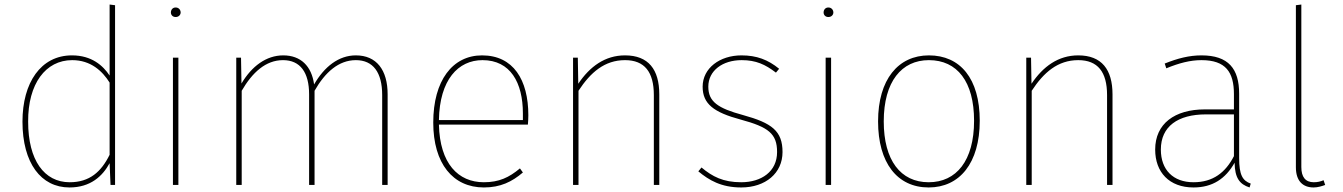

<svg xmlns="http://www.w3.org/2000/svg" viewBox="-20 -815 5916 846"><path d="M463 -795V-482C434 -526 384 -571 297 -571C160 -571 79 -451 79 -279C79 -96 161 11 286 11C379 11 432 -39 463 -96L467 0H487V-792ZM287 -12C175 -12 104 -109 104 -279C103 -446 181 -550 298 -550C380 -550 431 -502 463 -451V-133C426 -58 375 -12 287 -12Z M754 -782C740 -782 733 -771 733 -760C733 -750 740 -740 754 -740C768 -740 776 -750 776 -760C776 -771 768 -782 754 -782ZM766 -561H742V0H766Z M1548 -571C1472 -571 1409 -521 1364 -443C1353 -524 1305 -571 1228 -571C1153 -571 1089 -523 1044 -447L1042 -561H1021V0H1045V-415C1092 -496 1151 -550 1227 -550C1303 -550 1342 -496 1342 -399V0H1366V-415C1412 -496 1472 -550 1548 -550C1624 -550 1664 -496 1664 -396V0H1688V-399C1688 -507 1639 -571 1548 -571Z M2308 -307C2308 -463 2242 -571 2104 -571C1974 -571 1889 -460 1889 -275C1889 -94 1976 11 2112 11C2185 11 2236 -14 2284 -55L2271 -73C2223 -33 2179 -12 2112 -12C1999 -12 1918 -94 1914 -266H2306C2307 -278 2308 -292 2308 -307ZM2284 -286H1914C1917 -464 1999 -550 2106 -550C2229 -550 2284 -451 2284 -315Z M2734 -571C2646 -571 2579 -522 2528 -446L2526 -561H2505V0H2529V-415C2582 -496 2644 -550 2734 -550C2820 -550 2861 -498 2861 -396V0H2885V-399C2885 -509 2837 -571 2734 -571Z M3247 -571C3152 -571 3076 -515 3076 -433C3076 -357 3125 -320 3244 -288C3366 -255 3404 -226 3404 -145C3404 -59 3335 -12 3246 -12C3166 -12 3119 -37 3071 -77L3057 -60C3104 -21 3158 11 3246 11C3353 11 3428 -52 3428 -145C3428 -238 3381 -273 3254 -308C3143 -338 3101 -367 3101 -433C3101 -504 3164 -550 3248 -550C3311 -550 3352 -531 3399 -495L3413 -512C3364 -552 3314 -571 3247 -571Z M3630 -782C3616 -782 3609 -771 3609 -760C3609 -750 3616 -740 3630 -740C3644 -740 3652 -750 3652 -760C3652 -771 3644 -782 3630 -782ZM3642 -561H3618V0H3642Z M4073 -571C3938 -571 3849 -465 3849 -280C3849 -98 3933 11 4072 11C4208 11 4297 -96 4297 -283C4297 -469 4211 -571 4073 -571ZM4073 -550C4198 -550 4272 -455 4272 -283C4272 -107 4194 -12 4072 -12C3948 -12 3874 -109 3874 -280C3874 -456 3953 -550 4073 -550Z M4731 -571C4643 -571 4576 -522 4525 -446L4523 -561H4502V0H4526V-415C4579 -496 4641 -550 4731 -550C4817 -550 4858 -498 4858 -396V0H4882V-399C4882 -509 4834 -571 4731 -571Z M5440 -119V-402C5440 -512 5393 -571 5274 -571C5220 -571 5169 -558 5112 -535L5119 -514C5175 -537 5224 -550 5274 -550C5381 -550 5417 -497 5417 -400V-333H5289C5156 -333 5070 -270 5070 -156C5070 -56 5132 11 5239 11C5322 11 5380 -27 5420 -98C5421 -31 5442 -3 5486 11L5491 -6C5455 -19 5440 -44 5440 -119ZM5239 -12C5149 -12 5095 -67 5095 -156C5095 -258 5170 -311 5294 -311H5417V-127C5380 -55 5325 -12 5239 -12Z M5768 11C5787 11 5805 5 5819 0L5812 -21C5799 -15 5784 -12 5769 -12C5732 -12 5714 -35 5714 -79V-795L5690 -792V-78C5690 -17 5721 11 5768 11Z"/></svg>

Font: Glow Sans SC Normal Thin
Style: Regular
Weight: 100
Designer: Ryoko NISHIZUKA (kana, bopomofo & ideographs); Paul D. Hunt (Latin, Greek & Cyrillic); Sandoll Communications, Soo-young
Version: Version 0.93